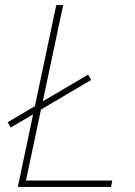

<svg xmlns="http://www.w3.org/2000/svg" viewBox="-20 -734 531 754"><path d="M50 0 110 -285 22 -233 10 -254 117 -317 201 -714H228L148 -336L326 -441L338 -420L141 -304L82 -25H421L416 0Z"/></svg>

Font: Noto Sans Thin
Style: Italic
Weight: 100
Italic angle: -12°
Designer: Monotype Design Team
Foundry: Monotype Imaging Inc.
Version: Version 2.013; ttfautohint (v1.8.4.7-5d5b)